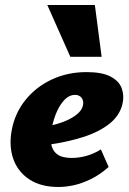

<svg xmlns="http://www.w3.org/2000/svg" viewBox="-20 -731 517 767"><path d="M214 16Q143 16 97 -14.5Q51 -45 33 -96.5Q15 -148 27 -212Q40 -280 82 -332Q124 -384 187 -413.5Q250 -443 326 -443Q388 -443 422 -425Q456 -407 466.5 -377.5Q477 -348 469 -315Q458 -269 417 -236.5Q376 -204 312 -183.5Q248 -163 167 -152L150 -223Q184 -228 219.5 -239.5Q255 -251 280.5 -269Q306 -287 311 -309Q314 -320 311 -330Q308 -340 300 -346Q292 -352 279 -352Q258 -352 240 -334.5Q222 -317 208.5 -288Q195 -259 187 -221Q180 -186 184 -158.5Q188 -131 207.5 -115.5Q227 -100 267 -100Q294 -100 324 -108Q354 -116 383 -134L414 -64Q379 -33 343 -15.5Q307 2 274.5 9Q242 16 214 16ZM261 -504 169 -711H359L386 -504Z"/></svg>

Font: Ysabeau Black
Style: Italic
Weight: 900
Italic angle: -12°
Version: Version 2.000;gftools[0.9.27.dev2+g8671c4b]